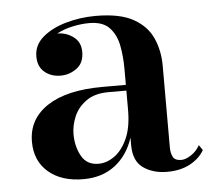

<svg xmlns="http://www.w3.org/2000/svg" viewBox="-41 -513 635 568"><g transform="rotate(-5 276.0 -229.0)"><path d="M264.5 -257H334V-304.5Q334 -340.5 327.8 -373.5Q321.5 -406.5 301.8 -427.5Q282 -448.5 242 -448.5Q218.5 -448.5 192.5 -443Q166.5 -437.5 145 -426Q172 -426 193 -410.2Q214 -394.5 214 -365.5Q214 -332.5 192.2 -316.8Q170.5 -301 144.5 -301Q116 -301 96.8 -317.2Q77.5 -333.5 77.5 -363.5Q77.5 -397.5 104.8 -420.8Q132 -444 174.5 -456Q217 -468 262.5 -468Q335 -468 375 -445.2Q415 -422.5 431.2 -385.2Q447.5 -348 447.5 -304.5V-61Q447.5 -44.5 453.5 -33Q459.5 -21.5 478.5 -21.5Q491 -21.5 507.2 -32Q523.5 -42.5 533.5 -60.5L544 -45Q530 -20.5 501.5 -5.2Q473 10 433.5 10Q392 10 363 -10.2Q334 -30.5 334 -78V-100.5Q317.5 -49 279.2 -19.5Q241 10 185 10Q120 10 81.2 -23.2Q42.5 -56.5 42.5 -113.5Q42.5 -180.5 100.2 -218.8Q158 -257 264.5 -257ZM233.5 -31.5Q258 -31.5 281 -48Q304 -64.5 319 -97.8Q334 -131 334 -182.5V-240H280.5Q240 -240 214.8 -222Q189.5 -204 178.2 -177.5Q167 -151 167 -125Q167 -88.5 182.8 -60Q198.5 -31.5 233.5 -31.5Z"/></g></svg>

Font: Bodoni* 11pt Medium
Style: Regular
Weight: 500
Version: Version 2.3